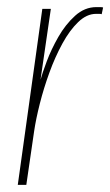

<svg xmlns="http://www.w3.org/2000/svg" viewBox="-20 -520 310 540"><path d="M30 0 99 -495H123L94 -296Q99 -314 111.5 -347.5Q124 -381 144 -416Q164 -451 191 -475.5Q218 -500 251 -500Q255 -500 261 -500Q267 -500 270 -499L266 -480Q264 -481 259.5 -481Q255 -481 250 -481Q224 -481 200 -458Q176 -435 155.5 -397.5Q135 -360 119 -316Q103 -272 92 -228.5Q81 -185 76 -151L54 0Z"/></svg>

Font: Alumni Sans Thin
Style: Italic
Weight: 100
Italic angle: -8°
Designer: Robert E. Leuschke
Foundry: Robert E. Leuschke
Version: Version 1.016